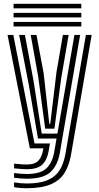

<svg xmlns="http://www.w3.org/2000/svg" viewBox="-20 -785 525 1016"><path d="M121 211Q103.2 211 84.4 209.4Q65.5 207.8 54.5 205.2V180.2Q70.8 183 88.6 184.5Q106.5 186 121 186Q190.5 186 232.4 167.9Q274.2 149.8 296 114.5Q317.8 79.2 326.5 28L434.5 -600H465L356 33Q346.2 90 321.6 129.8Q297 169.5 249 190.2Q201 211 121 211ZM121 110.5Q100.5 110.5 54.5 105.8V81Q80.8 83.2 95.2 84.4Q109.8 85.5 121 85.5Q164.8 85.5 183.4 65Q202 44.5 208.2 7.5L209.5 0H138L20 -600H50.5L162.5 -26H244.2L237.8 12.5Q229.5 61.5 203.8 86Q178 110.5 121 110.5ZM121 160.8Q108 160.8 90.5 159.4Q73 158 54.5 155.5V130.8Q97.5 135.8 121 135.8Q194 135.8 225.6 105.8Q257.2 75.8 267.2 17.8L279.2 -52H181L132 -338L81.2 -600H111.8L157.2 -359L200.8 -78H283.8L373.8 -600H404L296.8 22.8Q285.2 90.5 247 125.6Q208.8 160.8 121 160.8ZM219.2 -104 182.2 -379.2 142.5 -600H173L210.8 -398.5L240.8 -130H246L279 -404L312.8 -600H343.2L304.2 -373.2L268 -104ZM410.2 -741H51.8V-765H410.2ZM410.2 -693H51.8V-717H410.2ZM410.2 -645H51.8V-669H410.2Z"/></svg>

Font: Big Shoulders Inline Display Black
Style: Regular
Weight: 900
Designer: Patric King
Foundry: XO Type Co
Version: Version 1.000